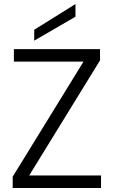

<svg xmlns="http://www.w3.org/2000/svg" viewBox="-20 -934 565 954"><path d="M477 -634 125 -62H482V0H43V-56L395 -628H49V-690H477ZM355 -914V-851L150 -732V-786Z"/></svg>

Font: Parkinsans Light
Style: Regular
Weight: 300
Designer: Red Stone, Indian Type Foundry
Foundry: Indian Type Foundry
Version: Version 1.000